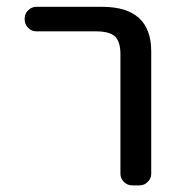

<svg xmlns="http://www.w3.org/2000/svg" viewBox="-20 -567 540 566"><path d="M86.9 -474.6Q73.2 -474.6 63 -484.9Q52.7 -495.1 52.7 -509.8V-511.7Q52.7 -526.4 63 -536.6Q73.2 -546.9 86.9 -546.9H281.2Q424.8 -546.9 425.8 -417V-54.7Q425.8 -41 415.5 -30.8Q405.3 -20.5 391.6 -20.5H370.1Q355.5 -20.5 345.2 -30.8Q335 -41 335 -54.7V-407.2Q335 -444.3 318.8 -459.5Q302.7 -474.6 262.7 -474.6Z"/></svg>

Font: Rounded-L Mgen+ 2m regular
Style: Regular
Weight: 400
Designer: [Source Han Sans]
Ryoko NISHIZUKA  (kana & ideographs); Paul D. Hunt (Latin, Greek & Cyrillic); Wenlong ZHANG  (bopomofo
Version: Version 1.059.20150602